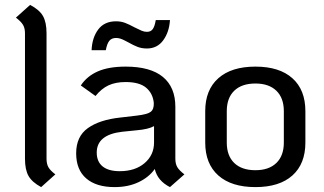

<svg xmlns="http://www.w3.org/2000/svg" viewBox="-20 -753 1322 784"><path d="M82 -105V-617Q82 -638 74 -651.5Q66 -665 45 -681L103 -733Q141 -713 155.5 -687.5Q170 -662 170 -617V-105Q170 -84 177.5 -70.5Q185 -57 206 -41L148 11Q111 -9 96.5 -34.5Q82 -60 82 -105Z M733 -41 674 11Q623 -15 612 -63Q588 -29 545.5 -9Q503 11 448 11Q373 11 332 -24.5Q291 -60 291 -127Q291 -196 339 -230Q387 -264 471 -273L539 -281Q582 -286 595.5 -296.5Q609 -307 608 -333Q604 -372 576.5 -395Q549 -418 493 -418Q452 -418 423 -404.5Q394 -391 370 -361L310 -404Q335 -442 379.5 -461.5Q424 -481 493 -481Q594 -481 645 -439Q696 -397 696 -317V-105Q696 -84 704 -70.5Q712 -57 733 -41ZM609 -171V-238Q586 -225 538 -221L479 -215Q375 -203 375 -130Q375 -93 399 -73.5Q423 -54 469 -54Q532 -54 570.5 -87Q609 -120 609 -171ZM454 -666Q474 -666 491 -659.5Q508 -653 530 -641Q548 -632 558.5 -627.5Q569 -623 580 -623Q596 -623 604 -634.5Q612 -646 616 -671H674Q671 -622 646.5 -588.5Q622 -555 580 -555Q559 -555 542 -561.5Q525 -568 504 -580Q500 -582 489.5 -587.5Q479 -593 470.5 -595.5Q462 -598 454 -598Q436 -598 426.5 -586.5Q417 -575 412 -548H354Q356 -599 381 -632.5Q406 -666 454 -666Z M818 -171V-299Q818 -386 871.5 -433.5Q925 -481 1023 -481Q1121 -481 1174 -433.5Q1227 -386 1227 -299V-171Q1227 -84 1174 -36.5Q1121 11 1023 11Q925 11 871.5 -36.5Q818 -84 818 -171ZM1139 -171V-299Q1139 -353 1108.5 -382.5Q1078 -412 1023 -412Q967 -412 936.5 -382.5Q906 -353 906 -299V-171Q906 -117 936.5 -87.5Q967 -58 1023 -58Q1078 -58 1108.5 -87.5Q1139 -117 1139 -171Z"/></svg>

Font: KoHo Medium
Style: Regular
Weight: 500
Version: Version 1.000; ttfautohint (v1.6)